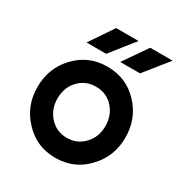

<svg xmlns="http://www.w3.org/2000/svg" viewBox="-167 -822 905 957"><g transform="rotate(30 285.5 -344.0)"><path d="M328 -564H442L551 -700H422ZM134 -564H247L355 -700H226ZM286 -397Q346 -397 385 -355Q424 -312 424 -250Q424 -219 414.5 -193Q405 -167 385 -146Q346 -103 286 -103Q226 -103 187 -146Q148 -189 148 -250Q148 -281 157.5 -307.5Q167 -334 187 -355Q226 -397 286 -397ZM286 -512Q178 -512 106 -436Q33 -360 33 -250Q33 -141 106 -65Q178 12 286 12Q394 12 466 -65Q539 -141 539 -250Q539 -360 466 -436Q394 -512 286 -512Z"/></g></svg>

Font: Unageo
Style: SemiBold
Weight: 600
Designer: Richard Sepsi
Foundry: Richard Sepsi
Version: Version 2.000